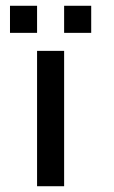

<svg xmlns="http://www.w3.org/2000/svg" viewBox="-20 -645 394 665"><path d="M108.4 0V-468.8H202.1V0ZM14.6 -531.2V-625H108.4V-531.2ZM202.1 -531.2V-625H295.9V-531.2Z"/></svg>

Font: Terminal Grotesque
Style: Regular
Weight: 400
Designer: Raphaël Bastide
Foundry: http://raphaelbastide.com
Version: Version 1.0